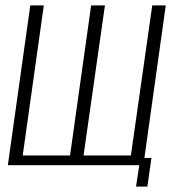

<svg xmlns="http://www.w3.org/2000/svg" viewBox="-20 -611 652 710"><path d="M483 79 495 0H9L92 -591H142L64 -36H239L317 -591H368L289 -36H464L543 -591H593L514 -27H540L525 79Z"/></svg>

Font: Alumni Sans Light
Style: Italic
Weight: 300
Italic angle: -8°
Version: Version 1.016